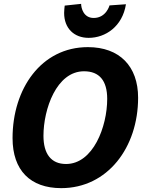

<svg xmlns="http://www.w3.org/2000/svg" viewBox="-20 -961 750 994"><path d="M297 13C537 13 695 -198 695 -455C695 -618 599 -717 435 -717C193 -717 45 -501 45 -246C45 -79 137 13 297 13ZM535 -449C535 -305 462 -112 322 -112C244 -112 205 -165 205 -258C205 -395 272 -592 415 -592C494 -592 535 -544 535 -449ZM315 -932C314 -923 312 -907 312 -894C312 -814 364 -765 439 -765C526 -765 614 -824 632 -939L547 -933C547 -933 530 -868 465 -868C412 -868 400 -920 400 -941Z"/></svg>

Font: Bitter
Style: Bold Italic
Weight: 700
Designer: Sol Matas
Foundry: Sol Matas
Version: Version 1.002